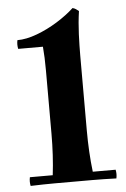

<svg xmlns="http://www.w3.org/2000/svg" viewBox="-53 -771 532 812"><g transform="rotate(-5 213.0 -365.0)"><path d="M151 -350V-479Q151 -509 150 -532.5Q149 -556 147 -580H42Q38 -599 42 -617Q80 -617 125.5 -634Q171 -651 213.5 -677.5Q256 -704 286 -732Q294 -730 300 -726Q306 -722 312 -717Q305 -669 303 -619.5Q301 -570 301 -529V-350ZM226 0Q192 0 146.5 0Q101 0 44 2Q40 -17 44 -35H141Q146 -76 148.5 -120.5Q151 -165 151 -210V-350H226ZM226 0V-350H301V-210Q301 -165 303.5 -120.5Q306 -76 311 -35H408Q412 -17 408 2Q351 0 306 0Q261 0 226 0Z"/></g></svg>

Font: Poltawski Nowy
Style: Bold
Weight: 700
Designer: Adam Pótawski, Mateusz Machalski, Borys Kosmynka, Ania Wieluska
Foundry: Capitalics.wtf
Version: Version 1.001;gftools[0.9.25]